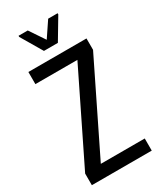

<svg xmlns="http://www.w3.org/2000/svg" viewBox="-272 -1120 1090 1302"><g transform="rotate(-30 272.5 -469.0)"><path d="M38 94V3L378 -691H49V-786H504V-697L163 -1H507V94ZM212 -857 114 -1023V-1032H186L266 -913L346 -1032H420V-1023L321 -857Z"/></g></svg>

Font: Farlight84_Sys_V01
Style: Regular
Weight: 400
Designer: Ryoko NISHIZUKA  (kana, bopomofo & ideographs); Paul D. Hunt (Latin, Greek & Cyrillic); Sandoll Communications , Soo-you
Foundry: Adobe
Version: Version 2.004;October 29, 2024;FontCreator 14.0.0.2814 64-bi